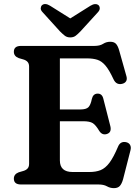

<svg xmlns="http://www.w3.org/2000/svg" viewBox="-20 -932 708 970"><path d="M50 -670.5Q50 -700 86 -700H456.5Q484.5 -700 500.8 -710.5Q517 -721 537 -721Q556 -721 565.8 -710.8Q575.5 -700.5 582 -677.5L619 -546Q623 -531 616.8 -521.2Q610.5 -511.5 597 -508.5Q584 -505 572.5 -510.2Q561 -515.5 553.5 -531.5Q532 -578 513 -600.5Q494 -623 472 -630Q450 -637 420 -637H282.5V-379H385.5Q415.5 -379 426.8 -390.5Q438 -402 444 -432Q450 -458 472 -459Q495.5 -460 502 -433.5L537.5 -294.5Q545 -263 520 -255Q496.5 -247.5 481.5 -270.5Q464 -300 448.8 -309.8Q433.5 -319.5 400 -319.5H282.5V-121.5Q282.5 -63 347 -63H431.5Q464.5 -63 488.2 -72.5Q512 -82 532.8 -109.5Q553.5 -137 576.5 -191.5Q588 -219 616 -214Q631 -211 637.2 -199.8Q643.5 -188.5 639 -172L601.5 -25.5Q595 -3 585 7.8Q575 18.5 555.5 18.5Q536.5 18.5 520.2 9.2Q504 0 477 0H86Q50 0 50 -29.5Q50 -52 74.5 -61.5L98.5 -68.5Q112 -72.5 119.5 -81Q127 -89.5 127 -104.5V-595.5Q127 -610.5 119.5 -619Q112 -627.5 98.5 -631.5L74.5 -638.5Q50 -648 50 -670.5ZM386.5 -773.5Q373.5 -760 362.5 -751.5Q351.5 -743 335 -743Q318.5 -743 307.5 -751.5Q296.5 -760 283 -773.5L195 -870.5Q185 -881 185.8 -890.8Q186.5 -900.5 192.5 -906Q207.5 -918.5 233 -903L335 -839L437 -903Q462 -918 477.5 -906Q483.5 -900.5 484 -890.8Q484.5 -881 475 -870.5Z"/></svg>

Font: Fraunces 9pt S050 SemiBold
Style: Regular
Weight: 600
Version: Version 1.000; ttfautohint (v1.8.3)